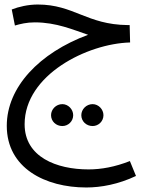

<svg xmlns="http://www.w3.org/2000/svg" viewBox="-20 -436 646 850"><path d="M362 394C427 394 504 380 582 343L555 277C489 303 428 314 372 314C230 314 89 259 89 114C89 -105 367 -243 556 -248L554 -325H545C364 -327 307 -416 147 -416C105 -416 62 -406 32 -394L46 -323C70 -330 98 -337 134 -337C230 -337 304 -304 370 -282C154 -202 10 -50 10 121C10 308 180 394 362 394ZM390 122C416 122 438 101 438 74C438 48 416 25 390 25C362 25 340 48 340 74C340 101 362 122 390 122ZM256 122C282 122 304 101 304 74C304 48 282 25 256 25C228 25 206 48 206 74C206 101 228 122 256 122Z"/></svg>

Font: Noto Sans Arabic SemCond
Style: Regular
Weight: 400
Width: 4
Designer: Monotype Design Team, Nadine Chahine, Nizar Qandah and Khaled Hosny
Foundry: Monotype Imaging Inc.
Version: Version 2.012